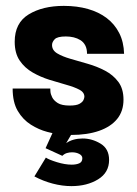

<svg xmlns="http://www.w3.org/2000/svg" viewBox="-20 -449 467 653"><path d="M221 10Q214 10 191.5 8.5Q169 7 140.5 -0.5Q112 -8 85 -25Q58 -42 40.5 -71.5Q23 -101 23 -148H151Q151 -147 151.5 -138Q152 -129 157.5 -118Q163 -107 176.5 -98.5Q190 -90 217 -90Q240 -90 250.5 -96Q261 -102 264 -109Q267 -116 267 -120Q267 -135 250 -144Q233 -153 206 -160.5Q179 -168 148.5 -177.5Q118 -187 91 -202.5Q64 -218 47 -243Q30 -268 30 -307Q30 -371 77.5 -400Q125 -429 197 -429Q242 -429 279 -418.5Q316 -408 343 -387.5Q370 -367 385.5 -336.5Q401 -306 402 -266H276Q276 -283 270 -294.5Q264 -306 253.5 -312.5Q243 -319 230.5 -322Q218 -325 204 -325Q175 -325 166 -315.5Q157 -306 157 -296Q157 -278 174.5 -267.5Q192 -257 219.5 -249Q247 -241 278.5 -232Q310 -223 337.5 -208.5Q365 -194 382.5 -170.5Q400 -147 400 -110Q400 -71 378.5 -44.5Q357 -18 317 -4Q277 10 221 10ZM97 151 136 87Q146 94 173.5 102.5Q201 111 224 111Q239 111 249.5 106.5Q260 102 260 89Q260 80 249.5 74.5Q239 69 225 69Q216 69 207.5 71.5Q199 74 192 81L135 55L181 -46L241 -23L205 38Q216 30 230.5 26Q245 22 261 22Q293 22 322 39.5Q351 57 351 95Q351 138 313.5 161Q276 184 223 184Q192 184 159.5 175.5Q127 167 97 151Z"/></svg>

Font: Darker Grotesque Light Black
Style: Regular
Weight: 900
Version: Version 1.000;gftools[0.9.28]